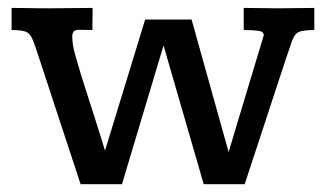

<svg xmlns="http://www.w3.org/2000/svg" viewBox="-20 -459 832 485"><path d="M183.6 6.3 72.3 -332Q64.5 -356.4 58.6 -366.7Q52.7 -377 42.2 -379.9Q31.7 -382.8 9.3 -383.3V-439Q22.9 -439 40.3 -438.7Q57.6 -438.5 75.2 -438.2Q92.8 -438 105.5 -438Q127.4 -438 155.5 -438.5Q183.6 -439 213.9 -439Q213.9 -436 213.9 -428.2Q213.9 -420.4 213.6 -411.1Q213.4 -401.9 213.4 -394Q213.4 -386.2 213.4 -383.3Q204.1 -383.3 195.3 -383.5Q186.5 -383.8 181.6 -383.8Q169.4 -383.8 165.8 -379.2Q162.1 -374.5 162.6 -363.8Q163.1 -344.7 170.4 -318.6Q177.7 -292.5 185.1 -268.6Q192.9 -244.1 202.6 -213.6Q212.4 -183.1 221.7 -154.1Q231 -125 237.5 -104Q244.1 -83 245.1 -78.1L346.7 -409.7H463.9L557.6 -74.7Q557.6 -74.7 563.5 -94.7Q569.3 -114.7 578.9 -146.2Q588.4 -177.7 599.1 -213.4Q609.9 -249 619.6 -281.2Q629.4 -313.5 635.7 -334.7Q642.1 -356 642.6 -357.4Q644 -361.8 644.8 -365Q645.5 -368.2 646.5 -371.1Q645 -379.4 633.5 -381.1Q622.1 -382.8 595.7 -383.3V-439Q617.2 -439 638.9 -438.5Q660.6 -438 681.6 -438Q705.6 -438 728.5 -438.5Q751.5 -439 773.9 -439V-383.3Q753.9 -382.8 743.2 -380.9Q732.4 -378.9 726.3 -371.6Q720.2 -364.3 714.8 -347.4Q709.5 -330.6 699.2 -301.3L598.1 6.3H494.6L393.1 -344.2L288.1 6.3Z"/></svg>

Font: Kameron Medium
Style: Regular
Weight: 500
Designer: Vernon Adams
Foundry: Vernon Adams
Version: Version 1.100